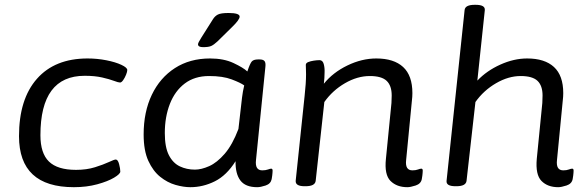

<svg xmlns="http://www.w3.org/2000/svg" viewBox="-20 -772 2436 798"><path d="M287 6Q59 6 59 -206Q59 -360 133.5 -444.5Q208 -529 344 -529Q384 -529 422 -521.5Q460 -514 484.5 -502.5Q509 -491 509 -481Q509 -474 504 -461.5Q499 -449 492 -439Q485 -429 479 -429Q472 -429 453.5 -436Q435 -443 404.5 -450Q374 -457 332 -457Q148 -457 148 -210Q148 -135 183.5 -100.5Q219 -66 296 -66Q340 -66 375 -77Q410 -88 432.5 -98.5Q455 -109 461 -109Q470 -109 475 -90Q480 -71 480 -59Q480 -49 454 -33.5Q428 -18 384 -6Q340 6 287 6Z M771 6Q743 6 709.5 -3.5Q676 -13 646 -37Q616 -61 596.5 -103.5Q577 -146 577 -213Q577 -307 611 -378Q645 -449 707 -489Q769 -529 853 -529Q910 -529 950.5 -510Q991 -491 1008 -475Q1019 -508 1026.5 -516.5Q1034 -525 1053 -525H1059Q1074 -525 1079.5 -518Q1085 -511 1083 -494L1044 -107Q1039 -64 1070 -64Q1084 -64 1093.5 -67.5Q1103 -71 1107 -71Q1113 -71 1113 -63Q1113 -62 1112.5 -53Q1112 -44 1109 -27Q1105 -8 1084 -1Q1063 6 1049 6Q1000 6 979 -22Q958 -50 959 -102Q922 -43 873 -18.5Q824 6 771 6ZM790 -67Q817 -67 849.5 -81.5Q882 -96 914 -133Q946 -170 971 -236L986 -367Q989 -392 995 -417Q980 -428 943 -442Q906 -456 849 -456Q789 -456 748 -425Q707 -394 686 -340Q665 -286 665 -219Q665 -160 682 -127Q699 -94 727.5 -80.5Q756 -67 790 -67ZM824 -576Q803 -576 803 -588Q803 -594 817 -616L865 -692Q873 -705 885.5 -711.5Q898 -718 930 -718Q976 -718 976 -703Q976 -690 945 -660L884 -600Q869 -586 858 -581Q847 -576 824 -576Z M1673 6Q1629 6 1603 -20Q1577 -46 1584 -112L1607 -344Q1608 -361 1608 -375Q1608 -416 1587 -436Q1566 -456 1517 -456Q1465 -456 1413.5 -426Q1362 -396 1328 -348L1292 -20Q1289 2 1250 2H1246Q1207 2 1209 -21L1246 -373Q1252 -427 1252 -463Q1252 -477 1251.5 -486Q1251 -495 1251 -502Q1251 -510 1261 -514Q1271 -518 1284.5 -520Q1298 -522 1308 -522Q1321 -522 1325.5 -506Q1330 -490 1329 -470Q1329 -449 1326 -424Q1364 -471 1424 -500Q1484 -529 1544 -529Q1617 -529 1655.5 -493.5Q1694 -458 1694 -385Q1694 -370 1692 -354L1668 -107Q1663 -64 1694 -64Q1708 -64 1717 -67.5Q1726 -71 1731 -71Q1737 -71 1737 -63Q1737 -62 1736.5 -53Q1736 -44 1733 -27Q1729 -8 1707.5 -1Q1686 6 1673 6Z M2300 6Q2256 6 2230.5 -20Q2205 -46 2211 -112L2234 -344Q2235 -361 2235 -375Q2235 -416 2214 -436Q2193 -456 2144 -456Q2093 -456 2041.5 -426Q1990 -396 1956 -348L1919 -20Q1916 2 1877 2H1873Q1834 2 1836 -20L1911 -730Q1913 -752 1953 -752H1957Q1997 -752 1995 -730L1964 -437Q2003 -478 2059.5 -503.5Q2116 -529 2171 -529Q2244 -529 2282.5 -493.5Q2321 -458 2321 -385Q2321 -370 2319 -354L2295 -107Q2290 -64 2321 -64Q2335 -64 2344 -67.5Q2353 -71 2358 -71Q2364 -71 2364 -63Q2364 -62 2363.5 -53Q2363 -44 2360 -27Q2356 -8 2334.5 -1Q2313 6 2300 6Z"/></svg>

Font: Asap Semi Expanded Semi Expanded Regular
Style: Italic
Weight: 400
Width: 6
Italic angle: -6°
Designer: Pablo Cosgaya
Foundry: Omnibus-Type
Version: Version 3.001; ttfautohint (v1.8.4.7-5d5b)